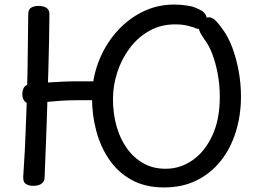

<svg xmlns="http://www.w3.org/2000/svg" viewBox="-20 -805 1144 843"><path d="M700 18Q618 18 558 -15Q498 -48 459.5 -104.5Q421 -161 402.5 -231Q384 -301 384 -376Q384 -457 411.5 -530.5Q439 -604 488.5 -661.5Q538 -719 603.5 -752Q669 -785 744 -785Q774 -785 802.5 -780.5Q831 -776 852 -765Q870 -757 879 -746Q888 -735 888 -719Q888 -707 883 -696Q878 -685 868 -680Q858 -675 842 -680Q832 -685 806.5 -691.5Q781 -698 749 -698Q686 -698 635.5 -669.5Q585 -641 549.5 -593.5Q514 -546 495 -488Q476 -430 476 -370Q476 -307 491.5 -251.5Q507 -196 537 -154Q567 -112 609.5 -88Q652 -64 707 -64Q772 -64 826 -102Q880 -140 912.5 -210.5Q945 -281 945 -379Q945 -435 935.5 -483.5Q926 -532 911 -570.5Q896 -609 877 -633Q864 -652 858.5 -663Q853 -674 853 -685Q854 -702 867 -715.5Q880 -729 899 -729Q911 -728 921 -719.5Q931 -711 940.5 -699Q950 -687 958 -676Q983 -642 1000.5 -594.5Q1018 -547 1028 -492.5Q1038 -438 1038 -382Q1038 -299 1015.5 -226.5Q993 -154 949.5 -99Q906 -44 843.5 -13Q781 18 700 18ZM126 11Q109 11 95 3.5Q81 -4 82 -29Q86 -85 89 -145.5Q92 -206 94 -264Q99 -382 101 -502.5Q103 -623 104 -742Q104 -765 118 -772Q132 -779 148 -779Q161 -779 172 -776Q183 -773 190 -765Q197 -757 197 -741Q196 -625 192.5 -504.5Q189 -384 185 -264Q181 -144 176 -29Q176 -13 168.5 -4.5Q161 4 150 7.5Q139 11 126 11ZM113 -351Q96 -350 87 -361.5Q78 -373 78 -392Q78 -408 85 -420.5Q92 -433 111 -435Q150 -440 185.5 -442.5Q221 -445 254.5 -446.5Q288 -448 322 -448Q345 -448 363.5 -448Q382 -448 399.5 -448Q417 -448 437 -447Q457 -446 464 -434.5Q471 -423 471 -406Q471 -389 463.5 -376.5Q456 -364 436 -364Q417 -365 400 -365Q383 -365 364 -365Q345 -365 320 -365Q275 -365 237.5 -362Q200 -359 169.5 -356Q139 -353 113 -351Z"/></svg>

Font: Playpen Sans
Style: Regular
Weight: 400
Designer: Laura Meseguer, Veronika Burian, José Scaglione, Kostas Bartsokas, Vera Evstafieva, Tom Grace, Yorlmar Campos
Foundry: TypeTogether
Version: Version 2.000